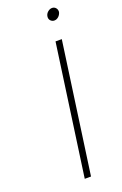

<svg xmlns="http://www.w3.org/2000/svg" viewBox="-142 -554 511 806"><g transform="rotate(-20 113.5 -150.5)"><path d="M205 -511Q195 -511 186 -503.5Q177 -496 175 -485Q173 -473 180 -465.5Q187 -458 197 -458Q207 -458 215.5 -465.5Q224 -473 227 -485Q228 -496 221.5 -503.5Q215 -511 205 -511ZM171 -374 89 210H117L199 -374Z"/></g></svg>

Font: Josefin Slab Thin Light
Style: Italic
Weight: 300
Italic angle: -12°
Version: Version 2.000